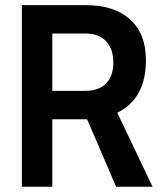

<svg xmlns="http://www.w3.org/2000/svg" viewBox="-20 -713 626 733"><path d="M63.5 0V-693.4H306.6Q416.5 -693.4 476.8 -638.7Q537.1 -584 537.1 -483.4Q537.1 -335.9 427.7 -282.7L562.5 0H423.3L312.5 -257.8Q309.6 -257.8 306.6 -257.8H179.7V0ZM306.6 -585H179.7V-366.2H306.6Q356.9 -366.2 384.8 -394.3Q412.6 -422.4 412.6 -473.6Q412.6 -526.9 384.8 -555.9Q356.9 -585 306.6 -585Z"/></svg>

Font: Caskaydia Cove SemiBold
Style: Regular
Weight: 600
Monospace: yes
Designer: Aaron Bell
Foundry: Saja Typeworks
Version: Version 4.300; ttfautohint (v1.8.3)